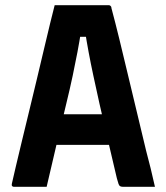

<svg xmlns="http://www.w3.org/2000/svg" viewBox="-20 -721 640 741"><path d="M147 -280H316Q332 -280 347.5 -280Q363 -280 377 -280L412 -289L440 -162H156Q153 -162 150.5 -163.5Q148 -165 146.5 -167.5Q145 -170 145 -173ZM160 0Q129 0 97.5 0Q66 0 34 0Q31 0 28.5 -1.5Q26 -3 25.5 -5.5Q25 -8 26 -13Q31 -36 41 -78Q51 -120 64 -174.5Q77 -229 92 -290Q107 -351 121.5 -412.5Q136 -474 149.5 -530.5Q163 -587 173.5 -631Q184 -675 191 -701Q248 -701 299.5 -701Q351 -701 399 -701Q403 -701 405 -699.5Q407 -698 408.5 -696Q410 -694 410 -690Q425 -634 440.5 -570.5Q456 -507 472.5 -437.5Q489 -368 507 -293.5Q525 -219 544 -139Q553 -106 561.5 -71Q570 -36 578 0Q546 0 515 0Q484 0 455 0Q449 0 444.5 -2Q440 -4 437.5 -11Q435 -18 431 -33Q411 -119 394 -190.5Q377 -262 364 -320.5Q351 -379 340.5 -428Q330 -477 322 -520Q314 -563 308 -602L338 -579H263L293 -602Q287 -563 279 -520.5Q271 -478 260.5 -428.5Q250 -379 235 -317.5Q220 -256 201.5 -177.5Q183 -99 160 0Z"/></svg>

Font: Recursive Monospace
Style: Bold
Weight: 700
Version: Version 1.047